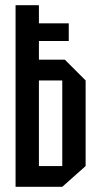

<svg xmlns="http://www.w3.org/2000/svg" viewBox="-20 -720 385 740"><path d="M40 0V-700H130V-630H245V-562H130V-490H230L310 -410V-80L220 0ZM130 -80H220V-410H130Z"/></svg>

Font: Tektur Condensed
Style: Regular
Weight: 400
Width: 3
Designer: Adam Jagosz
Foundry: Adam Jagosz
Version: Version 1.005;gftools[0.9.30]